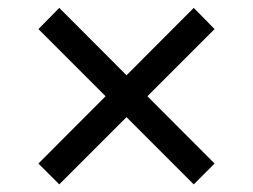

<svg xmlns="http://www.w3.org/2000/svg" viewBox="-20 -532 652 495"><path d="M479.5 -56.6 79.1 -457 132.8 -511.7 533.2 -110.4ZM132.8 -56.6 79.1 -110.4 479.5 -511.7 533.2 -457Z"/></svg>

Font: Inter Tight
Style: Regular
Weight: 400
Designer: Rasmus Andersson
Foundry: rsms
Version: Version 3.002